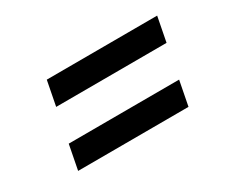

<svg xmlns="http://www.w3.org/2000/svg" viewBox="-66 -685 782 665"><g transform="rotate(-30 325.0 -352.5)"><path d="M91 -188 110 -286 552 -287 533 -189ZM136 -418 155 -516 597 -517 578 -419Z"/></g></svg>

Font: REM Medium Medium
Style: Italic
Weight: 500
Italic angle: -11°
Version: Version 1.005;gftools[0.9.28]